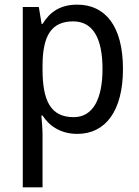

<svg xmlns="http://www.w3.org/2000/svg" viewBox="-20 -566 599 826"><path d="M312 -546C239 -546 194 -514 163 -463H159L147 -536H78V240H163V13C163 -11 160 -45 158 -69H163C192 -24 241 10 313 10C433 10 509 -88 509 -269C509 -454 433 -546 312 -546ZM295 -474C382 -474 421 -398 421 -269C421 -142 381 -62 297 -62C198 -62 163 -132 163 -268V-286C164 -413 201 -474 295 -474Z"/></svg>

Font: Noto Sans Lao SemiCondensed
Style: Regular
Weight: 400
Width: 4
Designer: Monotype Design Team
Foundry: Monotype Imaging Inc.
Version: Version 2.003